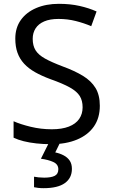

<svg xmlns="http://www.w3.org/2000/svg" viewBox="-20 -744 589 1004"><path d="M502 -191Q502 -127 471 -82.5Q440 -38 382.5 -14Q325 10 247 10Q207 10 170.5 6Q134 2 104 -5.5Q74 -13 51 -24V-110Q87 -94 140.5 -81Q194 -68 251 -68Q304 -68 340 -82Q376 -96 394 -122Q412 -148 412 -183Q412 -218 397 -242Q382 -266 345.5 -286.5Q309 -307 244 -330Q198 -347 163.5 -366.5Q129 -386 106 -411Q83 -436 71.5 -468Q60 -500 60 -542Q60 -599 89 -639.5Q118 -680 169.5 -702Q221 -724 288 -724Q347 -724 396 -713Q445 -702 485 -684L457 -607Q420 -623 376.5 -634Q333 -645 286 -645Q241 -645 211 -632Q181 -619 166 -595.5Q151 -572 151 -541Q151 -505 166 -481Q181 -457 215 -438Q249 -419 307 -397Q370 -374 413.5 -347.5Q457 -321 479.5 -284Q502 -247 502 -191ZM356 139Q356 187 319 213.5Q282 240 208 240Q193 240 179.5 238.5Q166 237 158 235V180Q167 182 182 183.5Q197 185 211 185Q247 185 266 175.5Q285 166 285 141Q285 115 258.5 103Q232 91 194 86L237 0H295L269 53Q293 58 313 68.5Q333 79 344.5 96Q356 113 356 139Z"/></svg>

Font: Noto Sans Kannada
Style: Regular
Weight: 400
Designer: Jelle Bosma - Monotype Design Team
Foundry: Monotype Imaging Inc.
Version: Version 2.003